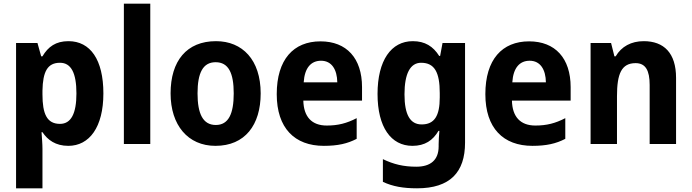

<svg xmlns="http://www.w3.org/2000/svg" viewBox="-20 -780 3747 1040"><path d="M351 -557C282 -557 241 -527 210 -475H203L183 -547H67V240H210V27C210 -1 207 -33 205 -64H210C238 -22 281 10 350 10C464 10 540 -91 540 -274C540 -457 469 -557 351 -557ZM305 -440C365 -440 394 -385 394 -274C394 -165 365 -109 305 -109C234 -109 210 -163 210 -269V-289C212 -392 237 -440 305 -440Z M794 0V-760H651V0Z M1392 -274C1392 -456 1293 -557 1150 -557C991 -557 904 -450 904 -274C904 -102 998 10 1147 10C1307 10 1392 -103 1392 -274ZM1050 -274C1050 -385 1079 -443 1148 -443C1218 -443 1246 -384 1246 -274C1246 -164 1218 -103 1149 -103C1079 -103 1050 -164 1050 -274Z M1716 -556C1570 -556 1479 -458 1479 -270C1479 -86 1576 10 1734 10C1810 10 1862 -2 1912 -28V-140C1858 -112 1811 -100 1750 -100C1668 -100 1625 -148 1623 -235H1941V-308C1941 -465 1857 -556 1716 -556ZM1719 -451C1777 -451 1806 -403 1807 -334H1625C1630 -413 1665 -451 1719 -451Z M2216 -557C2099 -557 2025 -453 2025 -271C2025 -91 2098 10 2214 10C2282 10 2325 -20 2355 -71H2360C2358 -49 2356 -18 2356 1V13C2356 87 2312 123 2235 123C2166 123 2112 110 2054 82V205C2107 230 2164 240 2239 240C2418 240 2499 153 2499 -7V-547H2377L2364 -477H2359C2326 -529 2282 -557 2216 -557ZM2261 -440C2334 -440 2362 -388 2362 -276V-252C2362 -152 2333 -106 2264 -106C2202 -106 2171 -158 2171 -269C2171 -381 2202 -440 2261 -440Z M2846 -556C2700 -556 2609 -458 2609 -270C2609 -86 2706 10 2864 10C2940 10 2992 -2 3042 -28V-140C2988 -112 2941 -100 2880 -100C2798 -100 2755 -148 2753 -235H3071V-308C3071 -465 2987 -556 2846 -556ZM2849 -451C2907 -451 2936 -403 2937 -334H2755C2760 -413 2795 -451 2849 -451Z M3467 -557C3399 -557 3346 -528 3315 -475H3308L3290 -547H3179V0H3322V-259C3322 -380 3346 -438 3423 -438C3477 -438 3499 -398 3499 -320V0H3642V-358C3642 -493 3576 -557 3467 -557Z"/></svg>

Font: Noto Sans Devanagari SemiCondensed
Style: Bold
Weight: 700
Width: 4
Designer: Jelle Bosma - Monotype Design Team
Foundry: Monotype Imaging Inc.
Version: Version 2.004